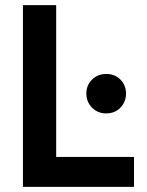

<svg xmlns="http://www.w3.org/2000/svg" viewBox="-20 -725 570 745"><path d="M69 0V-705H198V-42L120 -116H500V0ZM392 -285Q359 -285 337 -307.5Q315 -330 315 -362Q315 -394 337 -416Q359 -438 392 -438Q426 -438 447.5 -416Q469 -394 469 -362Q469 -330 447.5 -307.5Q426 -285 392 -285Z"/></svg>

Font: TikTok Sans 24pt SemiBold
Style: Regular
Weight: 600
Version: Version 4.000